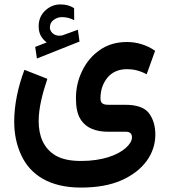

<svg xmlns="http://www.w3.org/2000/svg" viewBox="-20 -597 758 863"><path d="M138.2 -386.2 146 -334 337.4 -410.2 330.1 -463.4 261.7 -438.5C259.3 -438 257.8 -437.5 257.3 -437.5C252.9 -437 249 -436.5 245.6 -436.5C222.2 -436.5 204.6 -454.6 204.1 -472.7C204.1 -487.8 210 -499.5 221.7 -507.8C232.9 -516.1 245.1 -520 258.3 -520C276.4 -520 293.5 -516.6 313.5 -506.3L313 -560.5C293.9 -571.8 276.9 -577.1 251.5 -577.1C225.6 -577.1 203.1 -567.9 183.6 -549.8C163.6 -531.2 153.8 -507.8 153.8 -479C153.8 -443.4 168 -423.8 189.9 -406.2ZM343.8 246.1C415.5 246.1 476.1 235.4 525.9 213.4C625.5 169.4 678.2 93.3 678.2 7.8C678.2 -30.8 668.5 -63 649.4 -88.4C630.4 -113.3 594.7 -126 543 -126H467.8C442.9 -126 431.6 -132.8 431.6 -154.8C431.6 -191.9 442.4 -223.1 463.4 -248.5C484.4 -273.4 513.7 -286.1 551.3 -286.1C578.1 -286.1 607.4 -280.3 639.2 -263.2L677.2 -368.7C638.2 -396 593.3 -408.2 550.8 -408.2C503.9 -408.2 463.4 -396.5 429.2 -372.6C394.5 -348.6 368.2 -317.4 349.6 -278.8C330.6 -240.2 321.3 -199.2 321.3 -154.8C321.3 -114.3 328.1 -83.5 341.3 -62C368.2 -18.6 414.6 -4.9 466.8 -4.9H545.9C566.9 -4.9 573.2 6.8 573.2 20C573.2 35.2 564 50.8 545.9 67.4C509.3 100.6 439.9 126.5 343.8 126.5C295.4 126.5 257.8 118.2 230 102.1C174.8 69.3 153.8 12.7 153.8 -53.2C153.8 -111.3 170.9 -177.7 192.9 -242.7L89.8 -283.2C60.5 -205.6 43.9 -125 43.9 -50.8C43.9 4.4 54.2 54.7 75.2 99.6C116.2 189.5 203.6 246.1 343.8 246.1Z"/></svg>

Font: Vazirmatn SemiBold
Style: Regular
Weight: 600
Designer: Saber Rastikerdar
Foundry: Saber Rastikerdar
Version: Version 33.003